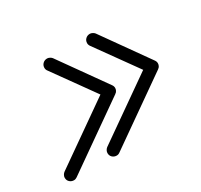

<svg xmlns="http://www.w3.org/2000/svg" viewBox="-102 -508 655 625"><g transform="rotate(-30 226.0 -195.5)"><path d="M273.4 -366.2Q273.4 -376 280 -382.3Q286.6 -388.7 296.4 -388.7Q300.8 -388.7 305.9 -386Q311 -383.3 313.5 -379.9L436 -207.5Q440.4 -201.7 440.4 -194.8Q440.4 -189.9 438 -185.1Q435.5 -180.2 431.2 -177.7Q430.7 -177.7 430.7 -177.2Q430.7 -176.8 430.4 -176.5Q430.2 -176.3 430.2 -176.8L186 -5.4Q180.7 -1.5 174.3 -1.5Q165 -1.5 158.4 -7.6Q151.9 -13.7 151.9 -23.4Q151.9 -28.3 154.5 -33.2Q157.2 -38.1 161.1 -41L388.2 -200.2L277.8 -354Q275.9 -356.4 274.7 -359.6Q273.4 -362.8 273.4 -366.2ZM112.8 -366.2Q112.8 -376 119.4 -382.3Q126 -388.7 135.7 -388.7Q140.1 -388.7 145.3 -386Q150.4 -383.3 152.8 -379.9L275.4 -207.5Q279.8 -201.7 279.8 -194.8Q279.8 -189.9 277.3 -185.1Q274.9 -180.2 270.5 -177.7Q270 -177.7 270 -177.2Q270 -176.8 269.8 -176.5Q269.5 -176.3 269.5 -176.8L25.4 -5.4Q20 -1.5 13.7 -1.5Q4.4 -1.5 -2.2 -7.6Q-8.8 -13.7 -8.8 -23.4Q-8.8 -28.3 -6.1 -33.2Q-3.4 -38.1 0.5 -41L227.5 -200.2L117.2 -354Q115.2 -356.4 114 -359.6Q112.8 -362.8 112.8 -366.2Z"/></g></svg>

Font: Helvetia Verbundene
Style: Regular
Weight: 400
Designer: Peter Wiegel, original typeface by Carl Albert Fahrenwaldt 1901
Foundry: Peter Wiegel
Version: Version 2.000